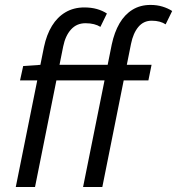

<svg xmlns="http://www.w3.org/2000/svg" viewBox="-20 -744 705 764"><path d="M42.8 0 155 -557.1Q165.3 -605.9 186.8 -641.1Q208.3 -676.2 240.8 -695.3Q273.3 -714.4 315.5 -714.4Q342.9 -714.4 365.5 -708.1Q388 -701.7 405.4 -690.2L379.5 -637.1Q368.7 -644 353.8 -647.8Q339 -651.6 320.1 -651.6Q285.3 -651.6 262.8 -626.9Q240.2 -602.2 231.5 -559.3L119.4 0ZM310.6 0 424.7 -567.1Q435.1 -615.9 455.6 -651.1Q476.1 -686.2 507.1 -705.3Q538 -724.4 578.9 -724.4Q605.1 -724.4 626.7 -717.7Q648.3 -711.1 665.1 -700.2L639.1 -647.1Q628.9 -654 615.1 -657.8Q601.2 -661.6 583.5 -661.6Q551.3 -661.6 530.6 -636.9Q509.9 -612.2 501.3 -569.3L387.2 0ZM59.7 -424 72.3 -481.4 142.5 -486.1H583.1L570.5 -424Z"/></svg>

Font: Source Sans 3 VF
Style: Italic
Weight: 200
Italic angle: -11°
Designer: Paul D. Hunt
Foundry: Adobe Systems Incorporated
Version: Version 3.042;hotconv 1.0.118;makeotfexe 2.5.65603